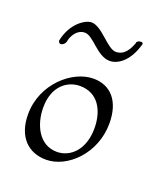

<svg xmlns="http://www.w3.org/2000/svg" viewBox="-75 -386 370 434"><g transform="rotate(20 110.0 -169.5)"><path d="M100 -31C57 -31 37 -74 37 -115C37 -167 69 -189 99 -189C142 -189 162 -153 162 -110C162 -58 132 -31 100 -31ZM83 -6C134 -6 190 -59 190 -132C190 -186 163 -215 122 -215C71 -215 10 -162 10 -89C10 -35 40 -6 83 -6ZM37 -277C41 -291 51 -306 68 -306C89 -306 111 -265 142 -265C159 -265 186 -279 199 -326C199 -329 197 -330 194 -330C189 -330 184 -327 184 -324C184 -324 184 -323 184 -323C179 -310 170 -289 148 -289C127 -289 100 -333 74 -333C60 -333 28 -314 19 -269C20 -265 22 -263 25 -263C30 -263 37 -269 37 -277Z"/></g></svg>

Font: Stalemate
Style: Regular
Weight: 400
Designer: Astigmatic (AOETI)
Foundry: Astigmatic (AOETI)
Version: Version 001.000